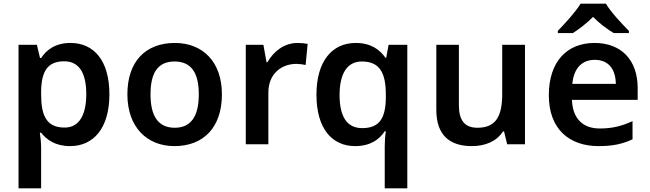

<svg xmlns="http://www.w3.org/2000/svg" viewBox="-20 -786 3541 1046"><path d="M364 -552C282 -552 234 -515 204 -470H198L181 -542H81V240H204V20C204 -6 201 -39 197 -63H204C234 -25 281 10 362 10C489 10 576 -87 576 -272C576 -457 491 -552 364 -552ZM330 -452C412 -452 450 -387 450 -273C450 -161 412 -91 332 -91C234 -91 204 -155 204 -272V-289C206 -398 239 -452 330 -452Z M1189 -272C1189 -451 1083 -552 933 -552C773 -552 674 -451 674 -272C674 -92 782 10 930 10C1089 10 1189 -92 1189 -272ZM800 -272C800 -388 839 -451 931 -451C1023 -451 1063 -388 1063 -272C1063 -156 1023 -90 932 -90C840 -90 800 -156 800 -272Z M1601 -552C1527 -552 1470 -505 1437 -447H1432L1415 -542H1319V0H1442V-281C1442 -387 1516 -438 1595 -438C1610 -438 1632 -435 1645 -432L1656 -547C1642 -550 1618 -552 1601 -552Z M2076 11V240H2199V-542H2097L2084 -471H2080C2049 -516 2000 -552 1918 -552C1791 -552 1704 -455 1704 -270C1704 -85 1789 10 1915 10C1997 10 2047 -26 2076 -71H2082C2078 -46 2076 -15 2076 11ZM1953 -88C1870 -88 1830 -151 1830 -268C1830 -383 1870 -451 1951 -451C2050 -451 2082 -388 2082 -269V-251C2080 -141 2047 -88 1953 -88Z M2840 -542H2716V-275C2716 -156 2684 -90 2581 -90C2512 -90 2480 -130 2480 -212V-542H2357V-188C2357 -50 2429 10 2551 10C2620 10 2685 -14 2720 -70H2726L2743 0H2840Z M3281 -766H3143C3116 -721 3056 -656 3019 -618V-606H3101C3136 -628 3175 -658 3211 -694C3246 -658 3288 -627 3323 -606H3406V-618C3369 -655 3307 -721 3281 -766ZM3219 -552C3070 -552 2970 -452 2970 -267C2970 -82 3082 10 3241 10C3320 10 3372 -2 3426 -27V-126C3367 -99 3316 -86 3247 -86C3153 -86 3099 -143 3096 -242H3454V-306C3454 -460 3364 -552 3219 -552ZM3220 -460C3298 -460 3334 -406 3335 -329H3098C3106 -415 3151 -460 3220 -460Z"/></svg>

Font: Noto Sans New Tai Lue Semibold
Style: Regular
Weight: 600
Designer: Monotype Design Team
Foundry: Monotype Imaging Inc.
Version: Version 2.004